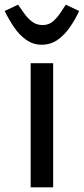

<svg xmlns="http://www.w3.org/2000/svg" viewBox="-31 -800 358 820"><path d="M100 0V-530H196V0ZM147 -609Q111 -609 81.5 -629.5Q52 -650 29.5 -683Q7 -716 -11 -753L46 -780Q59 -762 73 -742Q87 -722 106 -707.5Q125 -693 151 -693Q177 -693 195 -708.5Q213 -724 226.5 -744.5Q240 -765 250 -780L307 -753Q290 -716 267 -683Q244 -650 214.5 -629.5Q185 -609 147 -609Z"/></svg>

Font: Orienta
Style: Regular
Weight: 400
Designer: Eduardo Rodriguez Tunni
Foundry: Eduardo Rodriguez Tunni
Version: Version 1.002; ttfautohint (v1.8.4.7-5d5b);gftools[0.9.23]